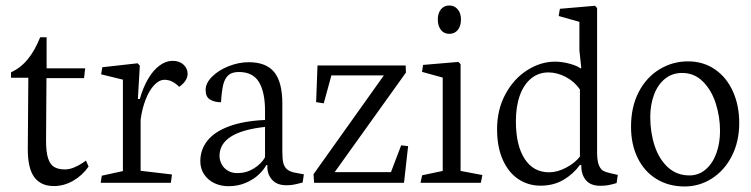

<svg xmlns="http://www.w3.org/2000/svg" viewBox="-20 -655 2692 688"><path d="M79.6 -122.6Q79.1 -52.2 102.8 -20.3Q126.5 11.7 172.9 11.7Q209 11.7 241.9 -7.1Q274.9 -25.9 297.4 -58.1L288.1 -79.6Q288.1 -79.1 275.1 -70.6Q262.2 -62 245.4 -54.9Q228.5 -47.9 212.4 -47.9Q188.5 -47.9 173.8 -56.9Q159.2 -65.9 152.1 -88.4Q145 -110.8 145 -151.4L146.5 -375H281.2L285.2 -410.2H147V-521.5H124Q105 -474.1 79.8 -443.1Q54.7 -412.1 19.5 -396V-376.5H81.5Z M596.2 -29.8 483.9 -43V-226.6Q489.3 -266.1 502 -298.6Q514.6 -331.1 532.5 -350.1Q550.3 -369.1 569.8 -369.1Q597.2 -369.1 622.1 -343.8Q636.2 -353.5 644.3 -365.7Q652.3 -377.9 652.3 -390.1Q652.3 -409.7 637.7 -423.3Q623 -437 598.1 -437Q574.7 -437 552 -420.4Q529.3 -403.8 511 -372.8Q492.7 -341.8 481 -300.3H474.1L481 -419.9L473.1 -428.2L346.7 -414.1L342.3 -388.7L420.4 -369.6V-42L344.7 -25.4L340.8 0H592.3Z M934.1 -63.5H938V-56.6Q938 -29.8 955.3 -10.5Q972.7 8.8 1006.3 8.8Q1019.5 8.8 1029.8 7.1Q1040 5.4 1054.7 1.5L1064.5 -1L1068.8 -30.3L1040.5 -35.6Q1019 -39.1 1008.5 -48.3Q998 -57.6 994.9 -72.3Q991.7 -86.9 991.7 -112.3V-283.7Q991.7 -360.4 962.9 -396.2Q934.1 -432.1 871.1 -432.1Q835.9 -432.1 799.8 -418Q763.7 -403.8 740.2 -380.6Q716.8 -357.4 716.8 -332.5Q716.8 -307.6 732.9 -298.1Q749 -288.6 772 -288.6Q774.4 -328.6 779.8 -351.1Q785.2 -373.5 798.1 -385.3Q811 -397 835.9 -397Q886.2 -397 908 -360.8Q929.7 -324.7 929.7 -257.8V-225.1Q853 -221.7 801 -202.4Q749 -183.1 723.4 -151.1Q697.8 -119.1 697.8 -77.6Q697.8 -50.3 711.7 -29.8Q725.6 -9.3 748.5 1.5Q771.5 12.2 798.3 12.2Q833.5 12.2 861.6 -0.2Q889.6 -12.7 907.7 -30Q925.8 -47.4 934.1 -63.5ZM929.7 -91.3Q916.5 -67.9 889.6 -51.3Q862.8 -34.7 830.6 -34.7Q811 -34.7 796.4 -43.5Q781.7 -52.2 774.2 -66.7Q766.6 -81.1 766.6 -96.2Q766.6 -182.6 929.7 -200.2Z M1105.5 0H1427.7L1442.4 -131.3L1417.5 -134.3L1380.9 -38.1H1179.2L1434.6 -395L1433.6 -420.4H1117.7L1112.8 -289.1L1140.1 -284.7L1167.5 -384.8H1355.5L1103.5 -30.8Z M1631.8 -585.4Q1631.8 -607.9 1620.1 -621.6Q1608.4 -635.3 1589.8 -635.3Q1571.3 -635.3 1560.1 -621.6Q1548.8 -607.9 1548.8 -585.4Q1548.8 -562.5 1559.8 -548.1Q1570.8 -533.7 1589.8 -533.7Q1609.4 -533.7 1620.6 -547.9Q1631.8 -562 1631.8 -585.4ZM1703.1 0 1708.5 -27.8 1630.4 -42.5V-425.3L1622.6 -433.1L1496.1 -422.4L1492.2 -397.5L1566.4 -377V-42.5L1492.7 -26.9L1486.8 0Z M2058.1 -64H2063V-60.5Q2063 -28.8 2079.8 -9Q2096.7 10.7 2130.4 10.7Q2148.4 10.7 2159.9 8.5Q2171.4 6.3 2189.5 1L2193.8 -28.3L2168 -34.2Q2151.4 -37.6 2141.8 -42.7Q2132.3 -47.9 2126 -63.2Q2119.6 -78.6 2119.6 -108.4V-626L2112.3 -634.3L1986.3 -623.5L1981.9 -597.7L2056.2 -576.7V-474.6L2063 -410.6H2059.1Q2046.9 -419.9 2020 -427Q1993.2 -434.1 1969.2 -434.1Q1917 -434.1 1868.9 -403.3Q1820.8 -372.6 1791 -317.4Q1761.2 -262.2 1761.2 -191.9Q1761.2 -127.9 1781.7 -82.3Q1802.2 -36.6 1837.4 -13.2Q1872.6 10.3 1917 10.3Q1963.9 10.3 1999.3 -10.7Q2034.7 -31.7 2058.1 -64ZM2058.1 -334.5V-94.2Q2041.5 -71.8 2009.5 -54.7Q1977.5 -37.6 1947.8 -37.6Q1891.1 -37.6 1859.9 -85.9Q1828.6 -134.3 1828.6 -220.7Q1828.6 -274.4 1843 -313.7Q1857.4 -353 1883.8 -374.3Q1910.2 -395.5 1945.3 -395.5Q1976.1 -395.5 2007.1 -379.4Q2038.1 -363.3 2058.1 -334.5Z M2628.9 -214.4Q2628.9 -276.9 2606.4 -327.1Q2584 -377.4 2542.2 -406.2Q2500.5 -435.1 2445.3 -435.1Q2390.1 -435.1 2343.3 -406.7Q2296.4 -378.4 2268.8 -325.4Q2241.2 -272.5 2241.2 -200.7Q2241.2 -137.7 2264.9 -89.1Q2288.6 -40.5 2332.3 -13.7Q2376 13.2 2433.1 13.2Q2486.3 13.2 2531.2 -15.6Q2576.2 -44.4 2602.5 -96.2Q2628.9 -147.9 2628.9 -214.4ZM2560.1 -185.5Q2560.1 -142.1 2546.9 -105.7Q2533.7 -69.3 2508.8 -47.9Q2483.9 -26.4 2450.2 -26.4Q2405.3 -26.4 2373.5 -55.4Q2341.8 -84.5 2325.9 -132.3Q2310.1 -180.2 2310.1 -235.8Q2310.1 -279.3 2323.5 -315.4Q2336.9 -351.6 2362.8 -372.6Q2388.7 -393.6 2424.3 -393.6Q2467.8 -393.6 2498.5 -363Q2529.3 -332.5 2544.7 -284.7Q2560.1 -236.8 2560.1 -185.5Z"/></svg>

Font: Neuton Light
Style: Regular
Weight: 300
Designer: Brian M Zick
Foundry: Brian M Zick
Version: Version 1.560